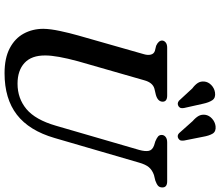

<svg xmlns="http://www.w3.org/2000/svg" viewBox="-82 -871 967 843"><g transform="rotate(90 401.5 -449.5)"><path d="M532 -211.5 638.5 -578Q645.5 -604 642.2 -619.5Q639 -635 618.5 -642.5L600.5 -648Q585.5 -654.5 579 -660.2Q572.5 -666 572.5 -676Q572.5 -686 581 -693Q589.5 -700 605.5 -700H776Q803 -700 803 -679Q803 -667 796.2 -660.5Q789.5 -654 773 -648L748.5 -642Q727 -634.5 714.5 -620Q702 -605.5 693.5 -575L586 -206Q553.5 -94 483.5 -40Q413.5 14 301.5 14Q235 14 191.8 -8.8Q148.5 -31.5 127.5 -70.2Q106.5 -109 106.5 -156.5Q107 -187.5 116 -229.5Q125 -271.5 135.5 -308.5L218 -598Q223 -614.5 219.8 -628Q216.5 -641.5 203.5 -646L181 -651.5Q158 -662 158 -678Q158.5 -687 166.5 -693.5Q174.5 -700 189.5 -700H399.5Q426.5 -700 426.5 -680Q426 -659 397 -650.5L369.5 -644Q342.5 -636.5 332.5 -599.5L249 -308.5Q223.5 -214.5 223.5 -165Q223 -104.5 256.2 -73.8Q289.5 -43 347.5 -43Q412 -43 459 -82.2Q506 -121.5 532 -211.5ZM580.5 -857.5 597 -774.5Q598 -767 597 -760.8Q596 -754.5 589.5 -750Q576.5 -741.5 565 -752L511.5 -812Q496.5 -825 489.2 -837.8Q482 -850.5 484 -867Q486.5 -884 500.8 -897Q515 -910 534 -912.5Q557.5 -915 566.8 -899.5Q576 -884 580.5 -857.5ZM435.5 -857.5 454 -775Q455.5 -768 454.5 -761.5Q453.5 -755 447.5 -750.5Q435 -742 422.5 -751.5L368 -810.5Q352.5 -822 344.5 -834.2Q336.5 -846.5 338 -863Q339.5 -880 353.2 -893.5Q367 -907 386 -910Q409.5 -913.5 419.8 -898.5Q430 -883.5 435.5 -857.5Z"/></g></svg>

Font: Fraunces 9pt Soft
Style: Italic
Weight: 400
Italic angle: -16°
Version: Version 1.000;[0bf87f6ff]